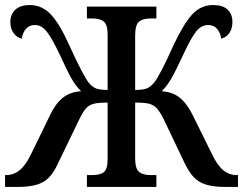

<svg xmlns="http://www.w3.org/2000/svg" viewBox="-20 -740 962 760"><path d="M0 -47H5Q34 -47 58 -66.5Q82 -86 103 -130L177 -282Q199 -329 228 -352.5Q257 -376 301 -379Q281 -398 263.5 -428.5Q246 -459 215 -527Q185 -590 164.5 -615.5Q144 -641 118 -641Q96 -641 83 -626Q70 -611 66 -587Q46 -592 33.5 -609.5Q21 -627 21 -653Q21 -683 40.5 -701.5Q60 -720 98 -720Q147 -720 182.5 -681.5Q218 -643 256 -557Q308 -443 331 -413Q345 -396 360 -390Q375 -384 406 -384V-603Q406 -642 391 -654.5Q376 -667 345 -667H324V-714H599V-667H577Q545 -667 530 -654Q515 -641 515 -599V-384Q546 -384 561 -390Q576 -396 590 -413Q614 -443 665 -557Q705 -643 739.5 -681.5Q774 -720 824 -720Q862 -720 881 -702Q900 -684 900 -653Q900 -627 888 -609.5Q876 -592 856 -587Q852 -611 839 -626Q826 -641 804 -641Q777 -641 756.5 -615.5Q736 -590 707 -527Q675 -458 657.5 -428Q640 -398 620 -379Q664 -376 692.5 -352.5Q721 -329 744 -282L819 -130Q840 -86 863.5 -66.5Q887 -47 917 -47H922V0H874Q826 0 796.5 -9Q767 -18 748 -37.5Q729 -57 711 -94L628 -268Q613 -298 600.5 -311.5Q588 -325 569.5 -329.5Q551 -334 515 -334V-115Q515 -73 530 -60Q545 -47 577 -47H599V0H324V-47H345Q377 -47 391.5 -59Q406 -71 406 -110V-334Q371 -334 352 -329.5Q333 -325 320.5 -311Q308 -297 294 -268L210 -94Q193 -57 174 -37.5Q155 -18 125.5 -9Q96 0 47 0H0Z"/></svg>

Font: Noto Serif NarrowSemiBold
Style: Regular
Weight: 600
Width: 4
Designer: Monotype Design Team
Foundry: Monotype Imaging Inc.
Version: Version 1.001